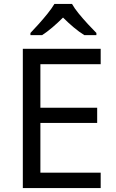

<svg xmlns="http://www.w3.org/2000/svg" viewBox="-20 -964 596 984"><path d="M496 0H97V-714H496V-635H187V-412H478V-334H187V-79H496ZM349 -944Q361 -922 383.5 -894.5Q406 -867 430.5 -840.5Q455 -814 474 -795V-784H412Q386 -800 358 -823.5Q330 -847 303 -874Q276 -847 249 -824Q222 -801 196 -784H136V-795Q155 -815 178.5 -841Q202 -867 224 -894.5Q246 -922 259 -944Z"/></svg>

Font: Noto Sans Thai Looped
Style: Regular
Weight: 400
Designer: Sasikarn Vongin, Ben Mitchell
Foundry: The Fontpad Ltd
Version: Version 1.001; ttfautohint (v1.8.4.7-5d5b)